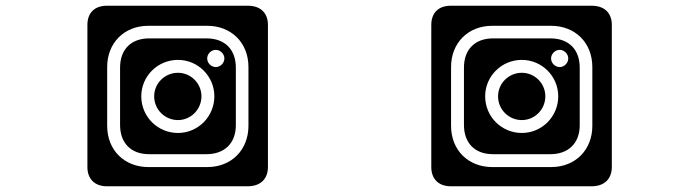

<svg xmlns="http://www.w3.org/2000/svg" viewBox="-20 -724 2440 670"><path d="M703 -634C786 -634 847 -576 847 -490V-285C847 -202 789 -141 703 -141H498C415 -141 354 -199 354 -285V-490C354 -573 412 -634 498 -634ZM601 -515C671 -515 728 -458 728 -388C728 -317 671 -260 601 -260C530 -260 473 -317 473 -388C473 -458 530 -515 601 -515ZM733 -550C749 -550 763 -536 763 -520C763 -504 749 -490 733 -490C717 -490 703 -504 703 -520C703 -536 717 -550 733 -550ZM915 -637C915 -679 889 -704 845 -704H353C310 -704 285 -679 285 -637V-141C285 -100 310 -74 353 -74H845C889 -74 915 -100 915 -141ZM500 -590C439 -590 399 -553 399 -488V-288C399 -226 436 -186 500 -186H701C762 -186 803 -223 803 -287V-488C803 -550 766 -590 701 -590ZM601 -470C555 -470 518 -433 518 -388C518 -342 555 -305 601 -305C646 -305 683 -342 683 -388C683 -433 646 -470 601 -470Z M1903 -634C1986 -634 2047 -576 2047 -490V-285C2047 -202 1989 -141 1903 -141H1698C1615 -141 1554 -199 1554 -285V-490C1554 -573 1612 -634 1698 -634ZM1801 -515C1871 -515 1928 -458 1928 -388C1928 -317 1871 -260 1801 -260C1730 -260 1673 -317 1673 -388C1673 -458 1730 -515 1801 -515ZM1933 -550C1949 -550 1963 -536 1963 -520C1963 -504 1949 -490 1933 -490C1917 -490 1903 -504 1903 -520C1903 -536 1917 -550 1933 -550ZM2115 -637C2115 -679 2089 -704 2045 -704H1553C1510 -704 1485 -679 1485 -637V-141C1485 -100 1510 -74 1553 -74H2045C2089 -74 2115 -100 2115 -141ZM1700 -590C1639 -590 1599 -553 1599 -488V-288C1599 -226 1636 -186 1700 -186H1901C1962 -186 2003 -223 2003 -287V-488C2003 -550 1966 -590 1901 -590ZM1801 -470C1755 -470 1718 -433 1718 -388C1718 -342 1755 -305 1801 -305C1846 -305 1883 -342 1883 -388C1883 -433 1846 -470 1801 -470Z"/></svg>

Font: CryptoKit_GRILLE 1.4
Style: Regular
Weight: 400
Monospace: yes
Designer: Oceane Juvin
Foundry: http://www.head-geneve.ch
Version: Version 1.004